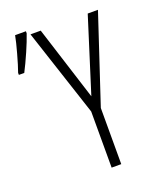

<svg xmlns="http://www.w3.org/2000/svg" viewBox="-138 -816 726 896"><g transform="rotate(-20 225.5 -367.5)"><path d="M0.5 -564.9Q11.7 -595.7 27.3 -652.3Q41.5 -703.1 47.4 -734.9H101.1V-724.6Q88.9 -688.5 68.8 -642.6Q46.4 -591.3 27.3 -554.7H0.5ZM284.2 -345.2 400.4 -713.9H451.2L307.1 -278.8V0H259.3V-278.8L116.2 -713.9H167Z"/></g></svg>

Font: Germano
Style: Regular
Weight: 300
Width: 3
Foundry: Ascender Corporation
Version: Version 1.10; ttfautohint (v1.5)